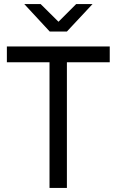

<svg xmlns="http://www.w3.org/2000/svg" viewBox="-20 -930 577 950"><path d="M225 0V-663H311V0ZM14 -622V-700H523V-622ZM226 -774 100 -910H181L293 -799H246L357 -910H438L311 -774Z"/></svg>

Font: SUSE
Style: Regular
Weight: 400
Designer: Rene Bieder
Foundry: SUSE
Version: Version 1.000